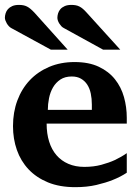

<svg xmlns="http://www.w3.org/2000/svg" viewBox="-21 -754 570 786"><path d="M355 -326.2Q355 -350.1 350.6 -371.1Q346.2 -392.1 336.2 -407.5Q326.2 -422.9 310.5 -431.9Q294.9 -440.9 272.9 -440.9Q245.1 -440.9 226.3 -428.5Q207.5 -416 196 -396.2Q184.6 -376.5 179.7 -352.1Q174.8 -327.6 174.8 -304.2H355ZM498 -46.9Q472.2 -29.8 439.9 -17.1Q412.1 -5.9 373.5 3.2Q335 12.2 287.1 12.2Q223.1 12.2 175.5 -7.3Q127.9 -26.9 95.9 -60.8Q64 -94.7 48.1 -140.1Q32.2 -185.5 32.2 -237.8Q32.2 -294.4 50 -342.5Q67.9 -390.6 100.8 -425.5Q133.8 -460.4 180.4 -480.2Q227.1 -500 284.2 -500Q342.8 -500 383.5 -480.7Q424.3 -461.4 449.7 -429.4Q475.1 -397.5 486.6 -356.4Q498 -315.4 498 -272V-248H169.9Q169.9 -207 180.2 -174.3Q190.4 -141.6 210.2 -118.7Q230 -95.7 258.8 -83.3Q287.6 -70.8 324.2 -70.8Q362.3 -70.8 393.8 -79.3Q425.3 -87.9 448.7 -98.6Q475.6 -111.3 498 -127ZM187 -550.8 24.9 -639.2Q19.5 -642.1 14.9 -647.2Q10.3 -652.3 6.8 -658.2Q3.4 -664.1 1.2 -670.2Q-1 -676.3 -1 -681.2Q-1 -689.9 2 -699.5Q4.9 -709 11.5 -716.6Q18.1 -724.1 29.1 -729Q40 -733.9 56.2 -733.9Q66.4 -733.9 74.2 -732.4Q82 -731 89.4 -727.3Q96.7 -723.6 104 -717.5Q111.3 -711.4 120.1 -702.1L255.9 -550.8ZM400.9 -550.8 240.2 -639.2Q234.4 -642.1 229.7 -647.2Q225.1 -652.3 221.4 -658.2Q217.8 -664.1 215.8 -670.2Q213.9 -676.3 213.9 -681.2Q213.9 -689.9 216.8 -699.5Q219.7 -709 226.3 -716.6Q232.9 -724.1 243.9 -729Q254.9 -733.9 271 -733.9Q281.2 -733.9 289.1 -732.4Q296.9 -731 304.2 -727.3Q311.5 -723.6 318.6 -717.5Q325.7 -711.4 334 -702.1L471.2 -550.8Z"/></svg>

Font: Charis SIL
Style: Bold
Weight: 700
Foundry: SIL International
Version: Version 4.112